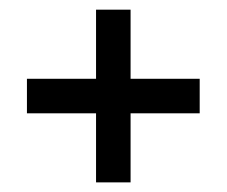

<svg xmlns="http://www.w3.org/2000/svg" viewBox="-20 -520 469 397"><path d="M178.6 -500H250V-357.1H392.9V-285.7H250V-142.9H178.6V-285.7H35.7V-357.1H178.6Z"/></svg>

Font: Aire Exterior
Style: Regular
Weight: 400
Width: 4
Designer: Jayvee Enaguas (HarvettFox96)
Version: 20190503.02